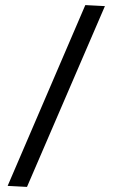

<svg xmlns="http://www.w3.org/2000/svg" viewBox="-20 -730 442 754"><path d="M315 -710 10 0 86 4 392 -706Z"/></svg>

Font: Catamaran
Style: Regular
Weight: 400
Designer: Pria Ravichandran
Version: Version 2.000